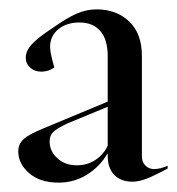

<svg xmlns="http://www.w3.org/2000/svg" viewBox="-20 -796 378 410"><path d="M210 -463V-469Q194 -441 166.5 -423.5Q139 -406 105 -406Q66 -406 42.5 -426Q19 -446 19 -473Q19 -488 30 -498.5Q41 -509 73 -522L210 -579V-676Q210 -712 194 -730Q178 -748 150 -748Q122 -748 104.5 -733.5Q87 -719 87 -696Q87 -684 94 -659L96 -652Q84 -643 68 -643Q54 -643 44.5 -651.5Q35 -660 35 -673Q35 -687 47.5 -701Q60 -715 92 -736Q123 -758 144 -767Q165 -776 186 -776Q229 -776 256 -750Q283 -724 283 -677V-462Q283 -450 290.5 -442.5Q298 -435 309 -435Q322 -435 338 -442V-436Q334 -434 317.5 -425.5Q301 -417 287.5 -412.5Q274 -408 263 -408Q238 -408 224 -422.5Q210 -437 210 -463ZM144 -443Q167 -443 184.5 -455Q202 -467 210 -485V-568L123 -532Q102 -522 94 -514.5Q86 -507 86 -494Q86 -473 102.5 -458Q119 -443 144 -443Z"/></svg>

Font: Nyght Serif
Style: Regular
Weight: 400
Designer: Maksym Kobuzan
Version: Version 0.410